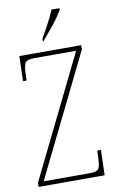

<svg xmlns="http://www.w3.org/2000/svg" viewBox="-101 -984 625 1037"><g transform="rotate(-10 211.5 -465.5)"><path d="M24 0V-22L351 -689H122Q83 -689 73 -675Q63 -661 61 -620L60 -577H40L44 -714H383V-691L56 -25H308Q334 -25 346.5 -31Q359 -37 363 -51.5Q367 -66 368 -93L370 -138H390L386 0ZM183 -784Q198 -811 212 -836Q226 -861 238 -885Q250 -909 258 -931H302V-921Q294 -908 281 -889Q268 -870 251.5 -849Q235 -828 218 -808Q201 -788 187 -771H183Z"/></g></svg>

Font: Noto Serif Khmer Condensed Thin
Style: Regular
Weight: 250
Width: 3
Designer: Danh Hong and the Monotype Design Team
Foundry: Monotype Imaging Inc.
Version: Version 2.004